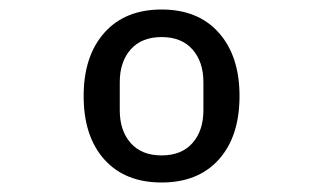

<svg xmlns="http://www.w3.org/2000/svg" viewBox="-20 -730 680 404"><path d="M156 -528Q156 -612 199.5 -661Q243 -710 320 -710Q397 -710 440.5 -661Q484 -612 484 -528Q484 -443 440.5 -394.5Q397 -346 320 -346Q243 -346 199.5 -394.5Q156 -443 156 -528ZM320 -403Q362 -403 385 -429Q408 -455 408 -498V-557Q408 -600 385 -626Q362 -652 320 -652Q278 -652 255 -626Q232 -600 232 -557V-498Q232 -455 255 -429Q278 -403 320 -403Z"/></svg>

Font: Writer
Style: Regular
Weight: 400
Monospace: yes
Designer: Mike Abbink, Paul van der Laan, Pieter van Rosmalen
Foundry: Bold Monday
Version: Version 2.001 2020